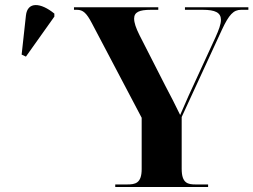

<svg xmlns="http://www.w3.org/2000/svg" viewBox="-20 -743 1007 763"><path d="M83 -518 196 -677V-689C142 -733 89 -738 83 -681L66 -526ZM438 0H807V-10H758C727 -10 702 -14 702 -72V-278L862 -625C890 -685 908 -704 938 -704H967V-714H715V-704H786C835 -704 858 -693 858 -664C858 -647 850 -625 836 -594L761 -431C740 -386 717 -336 696 -286C676 -328 659 -360 636 -404L534 -604C520 -632 513 -653 513 -669C513 -695 534 -704 579 -704H609V-714H274V-704H286C310 -704 324 -691 345 -651L543 -275V-71C543 -14 517 -10 485 -10H438Z"/></svg>

Font: Noto Serif Display
Style: Bold
Weight: 700
Designer: Monotype Design Team
Foundry: Monotype Imaging Inc.
Version: Version 2.009